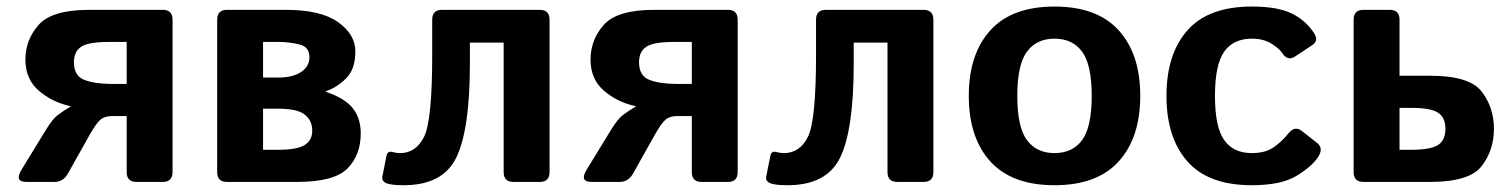

<svg xmlns="http://www.w3.org/2000/svg" viewBox="-20 -542 4505 572"><path d="M59.1 0Q22 0 43.9 -36.1L117.2 -155.8Q136.7 -187.5 151.4 -198.7Q166 -210 190.4 -224.6V-225.6Q135.7 -237.3 95.7 -271.7Q55.7 -306.2 55.7 -364.3Q55.7 -423.3 95.2 -468Q134.8 -512.7 245.6 -512.7H464.8Q494.1 -512.7 494.1 -483.4V-29.3Q494.1 0 464.8 0H386.7Q357.4 0 357.4 -29.3V-196.3H314Q291.5 -196.3 278.8 -185.1Q266.1 -173.8 249 -143.6L182.6 -25.4Q168.5 0 142.6 0ZM200.2 -356.9Q200.2 -315.4 231.9 -303.7Q263.7 -292 312.5 -292H357.4V-417H303.2Q243.2 -417 221.7 -402.6Q200.2 -388.2 200.2 -356.9Z M656.2 0Q627 0 627 -29.3V-483.4Q627 -512.7 656.2 -512.7H831.5Q935.5 -512.7 987.1 -476.1Q1038.6 -439.5 1038.6 -389.2Q1038.6 -335.4 1011 -308.3Q983.4 -281.2 950.7 -270V-268.6Q1008.3 -249 1031.5 -219Q1054.7 -189 1054.7 -144.5Q1054.7 -80.6 1015.4 -40.3Q976.1 0 864.7 0ZM763.7 -95.7H807.1Q865.7 -95.7 887.9 -110.1Q910.2 -124.5 910.2 -152.3Q910.2 -183.1 887.9 -200.7Q865.7 -218.3 807.1 -218.3H763.7ZM763.7 -311H809.6Q852.1 -311 877 -327.6Q901.9 -344.2 901.9 -371.6Q901.9 -402.8 871.1 -409.9Q840.3 -417 812 -417H763.7Z M1131.3 3.9Q1116.2 -2.4 1119.1 -16.1L1131.3 -77.1Q1134.3 -92.8 1147.5 -89.4Q1161.1 -85.9 1171.9 -85.9Q1219.2 -85.9 1243.4 -134.5Q1267.6 -183.1 1267.6 -377.9V-483.4Q1267.6 -512.7 1296.9 -512.7H1587.9Q1617.2 -512.7 1617.2 -483.4V-29.3Q1617.2 0 1587.9 0H1509.8Q1480.5 0 1480.5 -29.3V-415H1379.9V-353Q1379.9 -156.7 1339.8 -73.5Q1299.8 9.8 1182.6 9.8Q1145.5 9.8 1131.3 3.9Z M1742.7 0Q1705.6 0 1727.5 -36.1L1800.8 -155.8Q1820.3 -187.5 1835 -198.7Q1849.6 -210 1874 -224.6V-225.6Q1819.3 -237.3 1779.3 -271.7Q1739.3 -306.2 1739.3 -364.3Q1739.3 -423.3 1778.8 -468Q1818.4 -512.7 1929.2 -512.7H2148.4Q2177.7 -512.7 2177.7 -483.4V-29.3Q2177.7 0 2148.4 0H2070.3Q2041 0 2041 -29.3V-196.3H1997.6Q1975.1 -196.3 1962.4 -185.1Q1949.7 -173.8 1932.6 -143.6L1866.2 -25.4Q1852.1 0 1826.2 0ZM1883.8 -356.9Q1883.8 -315.4 1915.5 -303.7Q1947.3 -292 1996.1 -292H2041V-417H1986.8Q1926.8 -417 1905.3 -402.6Q1883.8 -388.2 1883.8 -356.9Z M2274.9 3.9Q2259.8 -2.4 2262.7 -16.1L2274.9 -77.1Q2277.8 -92.8 2291 -89.4Q2304.7 -85.9 2315.4 -85.9Q2362.8 -85.9 2387 -134.5Q2411.1 -183.1 2411.1 -377.9V-483.4Q2411.1 -512.7 2440.4 -512.7H2731.4Q2760.7 -512.7 2760.7 -483.4V-29.3Q2760.7 0 2731.4 0H2653.3Q2624 0 2624 -29.3V-415H2523.4V-353Q2523.4 -156.7 2483.4 -73.5Q2443.4 9.8 2326.2 9.8Q2289.1 9.8 2274.9 3.9Z M2866.2 -256.3Q2866.2 -380.9 2930.4 -451.7Q2994.6 -522.5 3121.6 -522.5Q3248.5 -522.5 3312.7 -451.7Q3377 -380.9 3377 -256.3Q3377 -131.8 3312.7 -61Q3248.5 9.8 3121.6 9.8Q2994.6 9.8 2930.4 -61Q2866.2 -131.8 2866.2 -256.3ZM3010.7 -256.3Q3010.7 -163.6 3039.3 -124.8Q3067.9 -85.9 3121.6 -85.9Q3175.3 -85.9 3203.9 -124.8Q3232.4 -163.6 3232.4 -256.3Q3232.4 -349.1 3203.9 -387.9Q3175.3 -426.8 3121.6 -426.8Q3067.9 -426.8 3039.3 -387.9Q3010.7 -349.1 3010.7 -256.3Z M3455.1 -256.3Q3455.1 -380.9 3517.6 -451.7Q3580.1 -522.5 3709.5 -522.5Q3785.2 -522.5 3827.1 -502.4Q3869.1 -482.4 3894.5 -443.8Q3909.7 -420.9 3889.6 -407.7L3837.9 -373.5Q3815.9 -358.9 3799.3 -384.8Q3791 -397.5 3767.6 -412.1Q3744.1 -426.8 3709.5 -426.8Q3654.3 -426.8 3627 -387.9Q3599.6 -349.1 3599.6 -256.3Q3599.6 -163.6 3627 -124.8Q3654.3 -85.9 3709.5 -85.9Q3749 -85.9 3773.4 -102.5Q3797.9 -119.1 3819.3 -145.5Q3837.9 -168 3858.4 -151.9L3903.8 -116.2Q3924.3 -100.1 3906.2 -73.2Q3887.2 -44.9 3841.6 -17.6Q3795.9 9.8 3709.5 9.8Q3580.1 9.8 3517.6 -61Q3455.1 -131.8 3455.1 -256.3Z M4042 0Q4012.7 0 4012.7 -29.3V-483.4Q4012.7 -512.7 4042 -512.7H4120.1Q4149.4 -512.7 4149.4 -483.4V-316.4H4240.7Q4357.9 -316.4 4394.3 -269Q4430.7 -221.7 4430.7 -158.2Q4430.7 -94.7 4394.3 -47.4Q4357.9 0 4240.7 0ZM4149.4 -95.7H4183.1Q4241.7 -95.7 4263.9 -109.9Q4286.1 -124 4286.1 -158.2Q4286.1 -192.4 4263.9 -206.5Q4241.7 -220.7 4183.1 -220.7H4149.4Z"/></svg>

Font: Istok
Style: Bold
Weight: 700
Designer: Andrey V. Panov
Foundry: Andrey V. Panov
Version: Version 1.0.1